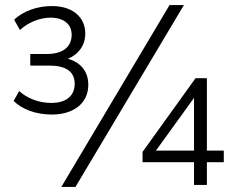

<svg xmlns="http://www.w3.org/2000/svg" viewBox="-20 -733 927 761"><path d="M186 -279C268 -279 330 -321 330 -397C330 -451 298 -487 249 -500C288 -516 318 -550 318 -600C318 -666 267 -709 186 -709C127 -709 72 -689 36 -655L59 -614C91 -644 138 -663 180 -663C233 -663 264 -637 264 -595C264 -545 226 -519 166 -519H100V-473H176C237 -473 276 -452 276 -401C276 -349 237 -325 184 -325C134 -325 88 -343 56 -372L34 -333C68 -299 123 -279 186 -279ZM279 8 709 -713H652L223 8ZM749 0H800V-90H867V-136H800V-423H755L545 -131V-90H749ZM749 -136H598L749 -345Z"/></svg>

Font: Poppy and Pepper Light
Style: Regular
Weight: 300
Designer: Thy Ha
Foundry: Thy Ha
Version: Version 0.001;Glyphs 3.2 (3227)